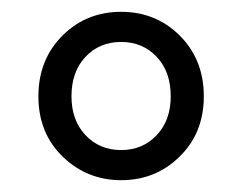

<svg xmlns="http://www.w3.org/2000/svg" viewBox="-20 -785 410 325"><path d="M87 -519Q45 -559 45 -622Q45 -685 87 -726Q127 -765 185 -765Q243 -765 283 -726Q325 -685 325 -622Q325 -559 283 -519Q243 -480 185 -480Q128 -480 87 -519ZM246 -557Q269 -582 269 -622Q269 -663 246 -688Q222 -714 185 -714Q148 -714 124 -688Q101 -663 101 -622Q101 -582 124 -557Q148 -531 185 -531Q222 -531 246 -557Z"/></svg>

Font: 思源黑体R
Style: Regular
Weight: 400
Designer: Ryoko NISHIZUKA  (kana & ideographs); Paul D. Hunt (Latin, Greek & Cyrillic); Wenlong ZHANG  (bopomofo); Sandoll Communi
Foundry: Adobe Systems Incorporated
Version: Version 1.00 June 24, 2014, initial release